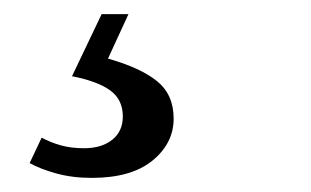

<svg xmlns="http://www.w3.org/2000/svg" viewBox="-20 -20 440 272"><path d="M82 88 124 0H162L133 63Q179 76 202.5 95Q226 114 226 148Q226 183 196 207.5Q166 232 110 232Q82 232 59 225.5Q36 219 22 211L39 175Q52 182 66.5 186Q81 190 99 190Q124 190 139 178Q154 166 154 145Q154 121 136 108Q118 95 82 88Z"/></svg>

Font: Source Serif 4 SmText Semibold
Style: Italic
Weight: 600
Italic angle: -12°
Designer: Frank Grießhammer
Foundry: Adobe
Version: Version 4.005;hotconv 1.1.0;makeotfexe 2.6.0